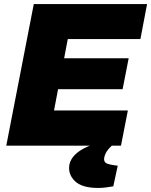

<svg xmlns="http://www.w3.org/2000/svg" viewBox="-20 -720 747 949"><path d="M11 0 147 -700H707L674 -527H315L297 -432H616L586 -279H267L247 -174H612L578 0ZM466 209Q384 209 349.5 174.5Q315 140 323 94Q328 68 350 45.5Q372 23 412 5L484 -24H556L555 -18Q530 0 514.5 19Q499 38 495 60Q492 79 505 86.5Q518 94 562 99L540 201Q521 204 503 206.5Q485 209 466 209Z"/></svg>

Font: REM ExtraBold
Style: Italic
Weight: 800
Italic angle: -11°
Designer: Octavio Pardo
Foundry: Ashler Design
Version: Version 1.005;gftools[0.9.28]